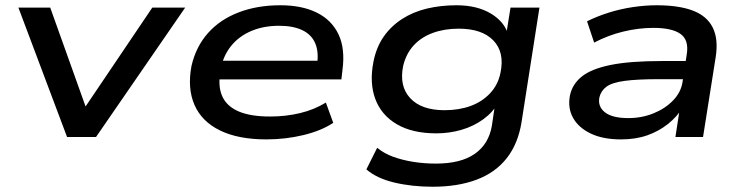

<svg xmlns="http://www.w3.org/2000/svg" viewBox="-20 -521 2827 730"><path d="M235 0 50 -492H171L314 -92H289L559 -492H684L345 0Z M993 9Q886 9 816.5 -25Q747 -59 719.5 -122Q692 -185 708 -270Q725 -344 771 -395.5Q817 -447 887.5 -474Q958 -501 1046 -501Q1128 -501 1184.5 -473Q1241 -445 1267 -390.5Q1293 -336 1282 -254L1278 -219H790L801 -290H1211L1185 -271Q1193 -323 1178.5 -356.5Q1164 -390 1129 -406.5Q1094 -423 1041 -423Q982 -423 935 -403Q888 -383 858 -345.5Q828 -308 818 -254V-249Q808 -193 825 -155Q842 -117 887 -97.5Q932 -78 1007 -78Q1067 -78 1121 -91Q1175 -104 1219 -131L1247 -54Q1202 -24 1134 -7.5Q1066 9 993 9Z M1625 189Q1546 189 1479 173Q1412 157 1373 123L1414 41Q1441 63 1476 75.5Q1511 88 1552 94.5Q1593 101 1637 101Q1732 101 1785 64Q1838 27 1850 -42L1863 -130H1874Q1854 -94 1817.5 -67.5Q1781 -41 1735 -27.5Q1689 -14 1639 -14Q1548 -14 1489 -48.5Q1430 -83 1407 -144.5Q1384 -206 1400 -287Q1411 -342 1439 -382Q1467 -422 1509 -449Q1551 -476 1603.5 -488.5Q1656 -501 1716 -501Q1794 -501 1847 -469Q1900 -437 1913 -386H1904L1921 -492H2031L1963 -57Q1950 25 1907 80Q1864 135 1792.5 162Q1721 189 1625 189ZM1670 -102Q1725 -102 1769 -118Q1813 -134 1843.5 -166.5Q1874 -199 1883 -245Q1899 -322 1856 -367Q1813 -412 1724 -412Q1670 -412 1626 -396Q1582 -380 1553 -348.5Q1524 -317 1513 -271Q1497 -194 1539.5 -148Q1582 -102 1670 -102Z M2341 9Q2272 9 2225.5 -13.5Q2179 -36 2158.5 -73.5Q2138 -111 2147 -158Q2156 -201 2192 -230Q2228 -259 2301.5 -274Q2375 -289 2498 -289H2606L2596 -220H2486Q2403 -220 2355 -213.5Q2307 -207 2286 -191.5Q2265 -176 2259 -151Q2252 -116 2280 -94Q2308 -72 2369 -72Q2420 -72 2464.5 -90Q2509 -108 2539 -139Q2569 -170 2575 -209L2591 -314Q2600 -368 2568 -391.5Q2536 -415 2464 -415Q2408 -415 2350 -401Q2292 -387 2239 -359L2212 -440Q2250 -459 2294.5 -473Q2339 -487 2386 -494Q2433 -501 2477 -501Q2560 -501 2613.5 -481Q2667 -461 2689.5 -417Q2712 -373 2701 -303L2653 0H2548L2565 -111H2575Q2554 -77 2519.5 -49.5Q2485 -22 2441 -6.5Q2397 9 2341 9Z"/></svg>

Font: Nunito Sans 10pt Expanded SemiBold
Style: Italic
Weight: 600
Width: 7
Italic angle: -9°
Designer: Vernon Adams
Foundry: Vernon Adams
Version: Version 3.101;gftools[0.9.27]